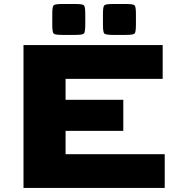

<svg xmlns="http://www.w3.org/2000/svg" viewBox="-20 -921 884 941"><path d="M95.2 0V-700H777.3V-534.6H301.4V-432H584.3V-279.7H301.4V-165.4H787.3V0ZM236.2 -799.7V-852.6Q236.2 -888.6 242.9 -895Q249.5 -901.4 286.1 -901.4H348.1Q384.6 -901.4 391.2 -895Q397.9 -888.6 397.9 -852.6V-799.7Q397.9 -763.2 391.2 -756.5Q384.6 -749.9 348.1 -749.9H286.1Q249.5 -749.9 242.9 -756.5Q236.2 -763.2 236.2 -799.7ZM484.6 -799.7V-852.6Q484.6 -888.6 491.3 -895Q497.9 -901.4 534.4 -901.4H596.4Q633 -901.4 639.6 -895Q646.2 -888.6 646.2 -852.6V-799.7Q646.2 -763.2 639.6 -756.5Q633 -749.9 596.4 -749.9H534.4Q497.9 -749.9 491.3 -756.5Q484.6 -763.2 484.6 -799.7Z"/></svg>

Font: Science Gothic
Style: Regular
Weight: 400
Designer: Thomas Phinney, Vassil Kateliev, Brandon Buerkle
Foundry: Font Detective LLC
Version: Version 1.018